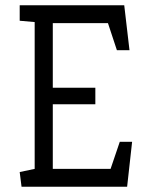

<svg xmlns="http://www.w3.org/2000/svg" viewBox="-20 -711 563 731"><path d="M62 0 55 -56 112 -68V-627L55 -632V-691H453L473 -520H425L391 -623H181V-377H343V-314H181V-68H401L436 -171H483L464 0Z"/></svg>

Font: Kreon Light
Style: Regular
Weight: 300
Designer: Julia Petretta
Foundry: Julia Petretta and Eli Heuer
Version: Version 2.002